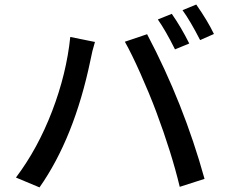

<svg xmlns="http://www.w3.org/2000/svg" viewBox="-20 -813 996 847"><path d="M737.8 -752Q778.8 -693.4 814.9 -621.1L752 -595.2Q710.9 -677.7 676.3 -727.1ZM845.7 -793Q895 -722.7 923.8 -663.1L862.8 -636.2Q819.8 -720.2 785.2 -768.1ZM50.3 -29.8Q146.5 -157.2 210 -322.8Q273.4 -488.3 290 -649.9L398.9 -627.9Q386.2 -586.9 378.9 -546.9Q307.6 -204.6 154.3 13.7ZM668.9 -320.8Q638.7 -400.9 599.4 -489Q560.1 -577.1 530.8 -628.9L628.9 -662.1Q790 -356.9 882.3 -23.9L772.9 11.2Q737.3 -137.7 668.9 -320.8Z"/></svg>

Font: Karasuma Gothic
Style: Regular
Weight: 500
Designer: Rasmus Andersson / Ryoko Nishizuka
Foundry: Genbu
Version: Version 1.00